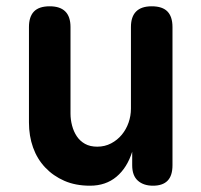

<svg xmlns="http://www.w3.org/2000/svg" viewBox="-20 -580 640 610"><path d="M396 -235V-494Q396 -527 412.5 -543.5Q429 -560 462 -560Q496 -560 512 -543.5Q528 -527 528 -494V-55Q528 -22 512.5 -6Q497 10 466 10Q436 10 418 -6Q400 -22 400 -55V-98Q384 -47 350 -18.5Q316 10 266 10Q220 10 184.5 -5.5Q149 -21 123.5 -48Q98 -75 85 -111.5Q72 -148 72 -191V-494Q72 -527 88 -543.5Q104 -560 138 -560Q171 -560 187.5 -543.5Q204 -527 204 -494V-219Q204 -200 209 -181Q214 -162 224 -147Q234 -132 250 -123Q266 -114 289 -114Q313 -114 333 -124.5Q353 -135 367 -152Q381 -169 388.5 -190.5Q396 -212 396 -235Z"/></svg>

Font: Maple Mono NL
Style: Bold
Weight: 700
Monospace: yes
Designer: subframe7536
Version: Version 7.000